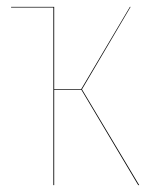

<svg xmlns="http://www.w3.org/2000/svg" viewBox="-20 -537 447 557"><path d="M217.8 -277.8 383.8 0H380.9L215.8 -276.9H137.2V0H134.8V-515.1H12.2V-517.1H137.2V-278.8H215.8L356.9 -517.1H358.9Z"/></svg>

Font: Fira Sans Compressed Two
Style: Regular
Weight: 100
Width: 1
Designer: Carrois Corporate & Edenspiekermann AG
Foundry: Carrois Corporate GbR & Edenspiekermann AG
Version: Version 4.203;PS 004.203;hotconv 1.0.88;makeotf.lib2.5.64775